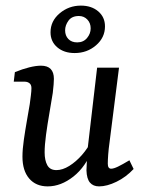

<svg xmlns="http://www.w3.org/2000/svg" viewBox="-20 -657 513 684"><path d="M150 7Q108 7 84 -21Q60 -49 60 -99Q60 -125 65 -159.5Q70 -194 76 -228Q82 -262 86 -286Q88 -301 90 -317Q92 -333 92 -343Q92 -355 85 -360.5Q78 -366 68 -366H29L33 -400Q60 -411 84 -417Q108 -423 126 -423Q172 -423 172 -376Q172 -368 171 -355.5Q170 -343 168 -326Q163 -294 156 -254Q149 -214 144 -177Q139 -140 139 -114Q139 -86 148.5 -68.5Q158 -51 181 -51Q203 -51 227 -66Q251 -81 272 -105Q293 -129 306 -156L312 -130Q286 -63 241.5 -28Q197 7 150 7ZM333 7Q312 7 300.5 -6.5Q289 -20 288 -50Q288 -62 289.5 -84.5Q291 -107 292 -125L326 -416H404L370 -148Q367 -127 365.5 -107Q364 -87 364 -74Q364 -56 376 -56Q385 -56 400.5 -63.5Q416 -71 441 -86L456 -55Q429 -26 395 -9.5Q361 7 333 7ZM246 -468Q208 -468 184 -488.5Q160 -509 160 -542Q160 -582 192.5 -609.5Q225 -637 268 -637Q306 -637 330 -616.5Q354 -596 354 -563Q354 -523 322 -495.5Q290 -468 246 -468ZM255 -506Q277 -506 290 -521.5Q303 -537 303 -556Q303 -575 291 -587.5Q279 -600 261 -600Q236 -600 224 -583.5Q212 -567 212 -549Q212 -530 223.5 -518Q235 -506 255 -506Z"/></svg>

Font: Yrsa
Style: Italic
Weight: 400
Italic angle: -7.10001°
Designer: Anna Giedrys (Yrsa+Rasa design), David Brezina (Yrsa art-direction, Rasa art-direction, design)
Foundry: Rosetta Type Foundry
Version: Version 2.004